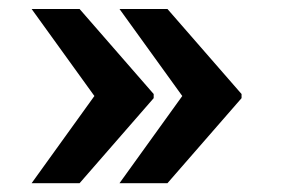

<svg xmlns="http://www.w3.org/2000/svg" viewBox="-20 -463 636 430"><path d="M191.4 -248 50.8 -442.9H158.2L324.2 -252.4V-243.2L158.2 -52.7H50.8ZM388.2 -248 247.6 -442.9H355L521 -252.4V-243.2L355 -52.7H247.6Z"/></svg>

Font: Bert Sans Black
Style: Regular
Weight: 900
Designer: Christian Robertson, Adam Twardoch, & Cristiano Sobral
Foundry: Google
Version: Version 12.135;January 10, 2020;FontCreator 12.0.0.2547 64-b